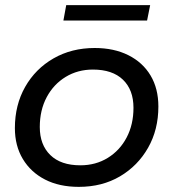

<svg xmlns="http://www.w3.org/2000/svg" viewBox="-20 -722 675 748"><path d="M287 6Q211 6 155.5 -22.5Q100 -51 69 -102.5Q38 -154 38 -223Q38 -313 78 -383.5Q118 -454 188.5 -494.5Q259 -535 349 -535Q424 -535 480 -507Q536 -479 566.5 -428Q597 -377 597 -307Q597 -217 557 -146.5Q517 -76 447.5 -35Q378 6 287 6ZM293 -78Q353 -78 400 -107Q447 -136 473.5 -186.5Q500 -237 500 -302Q500 -372 459 -411.5Q418 -451 342 -451Q283 -451 236 -422.5Q189 -394 162 -343.5Q135 -293 135 -227Q135 -158 176 -118Q217 -78 293 -78ZM227 -642 238 -702H565L553 -642Z"/></svg>

Font: MOST Montserrat Medium
Style: Italic
Weight: 500
Italic angle: -11.3°
Designer: Julieta Ulanovsky
Foundry: Julieta Ulanovsky
Version: Version 8.000;March 11, 2024;FontCreator 15.0.0.2926 64-bit